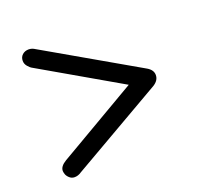

<svg xmlns="http://www.w3.org/2000/svg" viewBox="-94 -672 721 697"><g transform="rotate(-20 266.5 -323.5)"><path d="M463.9 -291 108.4 -85.9Q95.7 -77.1 82 -77.1Q70.3 -77.1 62 -85Q53.7 -92.8 51.3 -100.6Q48.8 -108.4 48.8 -113.3Q48.8 -130.9 73.2 -145.5L380.9 -325.2L73.2 -502.9Q65.4 -506.8 57.1 -516.6Q48.8 -526.4 48.8 -538.1Q48.8 -552.7 58.6 -561.5Q68.4 -570.3 83 -570.3Q95.7 -570.3 107.4 -562.5L463.9 -357.4Q485.4 -344.7 485.4 -325.2Q485.4 -304.7 463.9 -291Z"/></g></svg>

Font: Jura
Style: DemiBold
Weight: 600
Version: Version 2.4